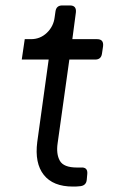

<svg xmlns="http://www.w3.org/2000/svg" viewBox="-20 -680 430 706"><path d="M248 6Q175 6 141 -37Q107 -80 117 -158L159 -461H60L71 -536H94Q128 -536 152.5 -559.5Q177 -583 181 -617L184 -638Q187 -660 209 -660H237Q262 -660 259 -634L246 -536H337Q362 -536 359 -510L355 -483Q352 -461 330 -461H235L192 -154Q186 -114 200 -89Q214 -64 263 -64H277Q303 -66 301 -41L299 -19Q297 4 271 5Q264 6 258 6Q252 6 248 6Z"/></svg>

Font: Pitagon Sans Text
Style: Italic
Weight: 400
Italic angle: -8°
Designer: Travis Tran
Foundry: Pitagon
Version: Version 1.001; ttfautohint (v1.8.4.7-5d5b);gftools[0.9.26]